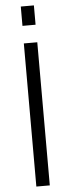

<svg xmlns="http://www.w3.org/2000/svg" viewBox="-64 -1017 384 1048"><g transform="rotate(-5 128.0 -493.0)"><path d="M91.3 -784.2H165V0H91.3ZM92.3 -986.3H164.1V-880.4H92.3Z"/></g></svg>

Font: Decalotype Light
Style: Regular
Weight: 300
Designer: Alfredo Marco Pradil
Foundry: Alfredo Marco Pradil
Version: Version 1.0